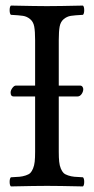

<svg xmlns="http://www.w3.org/2000/svg" viewBox="-20 -667 337 689"><path d="M106 -522.9Q106 -554.7 102.8 -571.8Q99.6 -588.9 88.1 -598.4Q76.7 -607.9 62.7 -610.1Q48.8 -612.3 19 -613.8Q14.6 -618.2 14.6 -630.4Q14.6 -642.6 19 -647Q112.8 -645 147.9 -645Q189.9 -645 277.8 -647Q282.2 -642.6 282.2 -630.4Q282.2 -618.2 277.8 -613.8Q248 -612.3 234.1 -610.1Q220.2 -607.9 208.7 -598.4Q197.3 -588.9 194.1 -571.8Q190.9 -554.7 190.9 -522.9V-359.9H267.1Q272.9 -359.9 275.9 -355.7Q278.8 -351.6 278.8 -347.2Q278.8 -337.9 272.7 -329.3Q266.6 -320.8 257.8 -320.8H190.9V-122.1Q190.9 -100.6 192.4 -86.7Q193.8 -72.8 198.2 -62.3Q202.6 -51.8 208 -46.4Q213.4 -41 224.6 -37.4Q235.8 -33.7 246.8 -32.7Q257.8 -31.7 277.8 -30.8Q282.2 -26.4 282.2 -14.4Q282.2 -2.4 277.8 2Q188 0 148.9 0Q108.9 0 19 2Q14.6 -2.4 14.6 -14.4Q14.6 -26.4 19 -30.8Q39.1 -31.7 50 -32.7Q61 -33.7 72.3 -37.4Q83.5 -41 88.9 -46.4Q94.2 -51.8 98.6 -62.3Q103 -72.8 104.5 -86.7Q106 -100.6 106 -122.1V-320.8H28.8Q18.1 -320.8 18.1 -335Q18.1 -342.8 24.4 -351.3Q30.8 -359.9 37.1 -359.9H106Z"/></svg>

Font: Common Serif
Style: Regular
Weight: 400
Designer: Philipp H. Poll, Khaled Hosny
Foundry: Stefan Peev, Context Ltd.
Version: Version 1.026